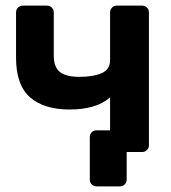

<svg xmlns="http://www.w3.org/2000/svg" viewBox="-20 -540 608 682"><path d="M405 122H323Q312 122 305.5 115Q299 108 299 98V-53Q299 -63 305.5 -70Q312 -77 323 -77H498L463 0H430V98Q430 108 423 115Q416 122 405 122ZM395 0Q385 0 378 -7Q371 -14 371 -24V-194Q346 -172 309.5 -161.5Q273 -151 227 -151Q136 -151 86.5 -194.5Q37 -238 37 -335V-496Q37 -506 44 -513Q51 -520 61 -520H147Q157 -520 164 -513Q171 -506 171 -496V-342Q171 -302 192.5 -284.5Q214 -267 262 -267Q311 -267 341 -280Q371 -293 371 -326V-496Q371 -506 378 -513Q385 -520 395 -520H485Q495 -520 502 -513Q509 -506 509 -496V-24Q509 -14 502 -7Q495 0 485 0Z"/></svg>

Font: Rubik Light Medium
Style: Regular
Weight: 500
Version: Version 2.104